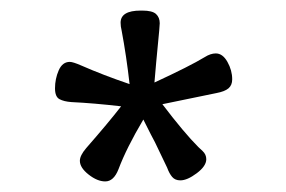

<svg xmlns="http://www.w3.org/2000/svg" viewBox="-20 -719 540 363"><path d="M355 -441Q356 -440 363 -433.5Q370 -427 370 -418Q370 -405 352 -391.5Q334 -378 321 -378Q311 -378 305.5 -384.5Q300 -391 296 -402L273 -450Q269 -457 251 -493Q219 -439 204 -399Q195 -376 179 -376Q164 -376 147.5 -389Q131 -402 131 -415Q131 -425 143 -439Q185 -487 209 -518Q157 -524 115 -526Q101 -527 92.5 -531.5Q84 -536 84 -552Q84 -570 91 -586Q98 -602 112 -602Q118 -602 134 -595Q175 -577 225 -560Q219 -613 210 -661Q208 -669 208 -676Q208 -699 246 -699H249Q268 -699 275 -692.5Q282 -686 282 -675L281 -661Q274 -589 272 -563Q339 -594 367 -611Q378 -618 388 -618Q401 -618 410 -602Q419 -586 419 -569Q419 -558 412 -552Q405 -546 389 -543L287 -522Q328 -468 355 -441Z"/></svg>

Font: Iansui 0.93
Style: Regular
Weight: 400
Designer: But Ko / Fontworks Inc.
Foundry: zi-hi.com / Fontworks Inc.
Version: Version 0.931